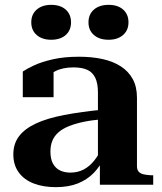

<svg xmlns="http://www.w3.org/2000/svg" viewBox="-20 -762 668 792"><path d="M407 -310V-270Q361 -267 325.5 -259.5Q290 -252 264 -241.5Q238 -231 221 -216Q204 -201 196 -181.5Q188 -162 188 -137Q188 -106 198.5 -87Q209 -68 227.5 -59Q246 -50 270 -50Q301 -50 325.5 -63Q350 -76 369 -100Q388 -124 402 -156L409 -112Q394 -77 367 -49Q340 -21 301.5 -5.5Q263 10 210 10Q159 10 119.5 -5Q80 -20 57.5 -50.5Q35 -81 35 -125Q35 -169 58.5 -200Q82 -231 128 -252.5Q174 -274 244 -287.5Q314 -301 407 -310ZM392 0V-97L384 -96V-381Q384 -418 373 -441Q362 -464 340 -474Q318 -484 283 -484Q239 -484 208.5 -468.5Q178 -453 160 -430Q160 -442 162.5 -452Q165 -462 170.5 -469Q176 -476 184 -480Q192 -484 201 -486V-361H74V-467Q90 -478 121 -492.5Q152 -507 198.5 -517.5Q245 -528 306 -528Q359 -528 402.5 -518.5Q446 -509 478 -488.5Q510 -468 527.5 -436Q545 -404 545 -359V-76Q545 -62 552 -54Q559 -46 572 -43Q585 -40 603 -39H612V0ZM273 -670Q273 -637 251 -617.5Q229 -598 191 -598Q154 -598 131.5 -617.5Q109 -637 109 -670Q109 -703 131.5 -722.5Q154 -742 191 -742Q229 -742 251 -722.5Q273 -703 273 -670ZM510 -670Q510 -637 487.5 -617.5Q465 -598 428 -598Q390 -598 367.5 -617.5Q345 -637 345 -670Q345 -703 367.5 -722.5Q390 -742 428 -742Q466 -742 488 -722.5Q510 -703 510 -670Z"/></svg>

Font: Roboto Serif 120pt Expanded SemiBold
Style: Regular
Weight: 600
Width: 7
Designer: Greg Gazdowicz
Foundry: Commercial Type
Version: Version 1.008